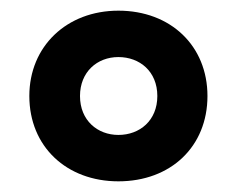

<svg xmlns="http://www.w3.org/2000/svg" viewBox="-20 -744 445 360"><path d="M202 -404C300 -404 369 -469 369 -564C369 -658 300 -724 202 -724C105 -724 35 -657 35 -564C35 -469 105 -404 202 -404ZM202 -491C163 -491 130 -518 130 -564C130 -609 162 -637 202 -637C242 -637 275 -610 275 -564C275 -518 242 -491 202 -491Z"/></svg>

Font: Noto Sans Sinhala UI SemiCondensed
Style: Bold
Weight: 700
Width: 4
Designer: Jelle Bosma - Monotype Design Team
Foundry: Monotype Imaging Inc.
Version: Version 2.006